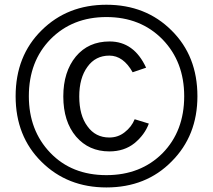

<svg xmlns="http://www.w3.org/2000/svg" viewBox="-20 -783 911 822"><path d="M251 -370.1Q251 -475.6 304.7 -541Q358.4 -605.5 449.2 -605.5Q553.7 -605.5 605.5 -493.2Q585.9 -486.3 547.9 -473.6Q507.8 -544.9 448.2 -544.9Q388.7 -544.9 354.5 -497.1Q319.3 -449.2 319.3 -370.1Q319.3 -289.1 354.5 -242.2Q388.7 -194.3 448.2 -194.3Q485.4 -194.3 513.7 -216.8Q543 -239.3 556.6 -272.5Q577.1 -266.6 617.2 -253.9Q599.6 -206.1 555.7 -169.9Q511.7 -134.8 448.2 -134.8Q360.4 -134.8 305.7 -198.2Q251 -262.7 251 -370.1ZM46.9 -371.1Q46.9 -543.9 158.2 -653.3Q268.6 -762.7 435.5 -762.7Q604.5 -762.7 714.8 -652.3Q825.2 -543 825.2 -371.1Q825.2 -202.1 714.8 -91.8Q605.5 19.5 435.5 19.5Q268.6 19.5 158.2 -89.8Q46.9 -199.2 46.9 -371.1ZM103.5 -371.1Q103.5 -224.6 195.3 -128.9Q287.1 -33.2 435.5 -33.2Q582 -33.2 675.8 -127Q768.6 -221.7 768.6 -371.1Q768.6 -518.6 675.8 -614.3Q582 -710 435.5 -710Q290 -710 196.3 -615.2Q103.5 -520.5 103.5 -371.1Z"/></svg>

Font: Gothic A1
Style: Regular
Weight: 400
Designer: HanYang I&C Co.,Ltd.
Version: Version 2.50